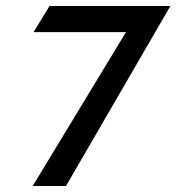

<svg xmlns="http://www.w3.org/2000/svg" viewBox="-20 -600 588 640"><path d="M92 -493H400L89 20H200L548 -580H145Z"/></svg>

Font: Charger Sport
Style: BdExtObl
Weight: 700
Designer: Jasper
Foundry: Cannot Into Space Fonts
Version: Version 1.1